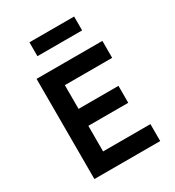

<svg xmlns="http://www.w3.org/2000/svg" viewBox="-200 -964 981 1079"><g transform="rotate(-30 290.0 -424.0)"><path d="M92 0V-650H519V-540H212V-386H471V-276H212V-110H519V0ZM160 -758V-848H450V-758Z"/></g></svg>

Font: Sometype Mono
Style: Bold
Weight: 700
Monospace: yes
Designer: Ryoichi Tsunekawa
Foundry: Dharma Type
Version: Version 1.000; ttfautohint (v1.8.3)